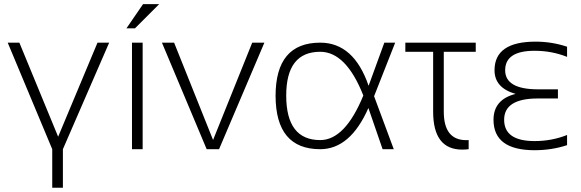

<svg xmlns="http://www.w3.org/2000/svg" viewBox="-20 -718 2798 924"><path d="M17.1 -512.7H73.2L259.8 -60.1L449.2 -512.7H505.4L282.7 0V185.5H231.4V0Z M666.5 -512.7V0H615.2V-512.7ZM668.5 -698.2H746.1L629.4 -581.5H588.4Z M759.3 -512.7H817.9L1005.4 -44.4L1193.8 -512.7H1252.4L1034.2 0H974.6Z M1306.2 -256.3Q1306.2 -512.7 1521 -512.7Q1682.6 -512.7 1753.9 -305.2L1829.6 -512.7H1881.8L1780.3 -254.9L1875 0H1821.3L1752.9 -198.2Q1665.5 0 1521 0Q1307.1 0 1306.2 -256.3ZM1521 -43.9Q1640.6 -43.9 1728.5 -258.3Q1645.5 -468.8 1521 -468.8Q1357.4 -468.8 1357.4 -258.3Q1357.4 -43.9 1521 -43.9Z M1930.7 -512.7H2269.5V-468.8H2115.7V-180.7Q2115.7 -43.5 2224.1 -43.5Q2229.5 -43.5 2235.4 -43.9V0Q2219.2 2 2204.6 2Q2064.5 2 2064.5 -180.7V-468.8H1930.7Z M2709 -444.3Q2635.7 -473.6 2552.7 -473.6Q2411.1 -473.6 2411.1 -379.9Q2411.1 -288.1 2569.8 -288.1H2665V-244.1H2568.4Q2406.2 -244.1 2406.2 -141.6Q2406.2 -39.1 2552.7 -39.1Q2635.7 -39.1 2709 -68.4V-19.5Q2635.7 4.9 2552.7 4.9Q2355 4.9 2355 -141.6Q2355 -239.3 2461.4 -266.1Q2359.9 -294.9 2359.9 -379.9Q2359.9 -517.6 2557.6 -517.6Q2635.7 -517.6 2709 -493.2Z"/></svg>

Font: Voltera Light
Style: Light
Weight: 300
Designer: Bernd Montag
Version: Version 1.301